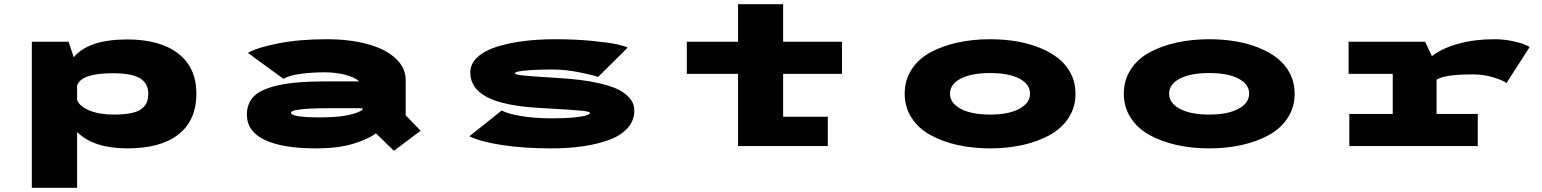

<svg xmlns="http://www.w3.org/2000/svg" viewBox="-20 -700 7390 920"><path d="M132.5 -500H308.5L333.5 -425.5Q404 -511 589.5 -511Q746 -511 833.5 -443.8Q921 -376.5 921 -251Q921 -124 835.8 -56.5Q750.5 11 591 11Q428 11 349.5 -67.5V200H132.5ZM519.5 -349Q369.5 -349 349.5 -290.5V-221.5Q359.5 -191.5 407.2 -171.2Q455 -151 525 -151Q573.5 -151 606.2 -157.5Q639 -164 657.2 -177.5Q675.5 -191 683 -208.5Q690.5 -226 690.5 -251Q690.5 -300 651.8 -324.5Q613 -349 519.5 -349Z M1544.5 -512Q1654.5 -512 1740 -489Q1825.5 -466 1874.8 -421Q1924 -376 1924 -315.5V-147.5L1995.5 -73.5L1867.5 22.5L1781.5 -61Q1741 -31.5 1669.2 -10.2Q1597.5 11 1494 11Q1334.5 11 1248.8 -29.5Q1163 -70 1163 -151Q1163 -204 1196 -238Q1229 -272 1312 -291Q1395 -310 1533 -310H1701.5Q1680 -330 1634.2 -341.8Q1588.5 -353.5 1536.5 -353.5Q1472.5 -353.5 1417.2 -345.8Q1362 -338 1338.5 -322L1168 -446.5Q1210 -471.5 1311.8 -491.8Q1413.5 -512 1544.5 -512ZM1716.5 -172.5V-181.5H1564Q1374.5 -181.5 1374.5 -160Q1374.5 -137.5 1516 -137.5Q1657.5 -137.5 1716.5 -172.5Z M2621 11Q2489.5 11 2385.8 -5Q2282 -21 2229 -47L2384 -170.5Q2412 -155 2476.5 -144Q2541 -133 2625 -133Q2689.5 -133 2732.8 -137.5Q2776 -142 2791.5 -147.8Q2807 -153.5 2807 -159Q2807 -165.5 2764.5 -169.8Q2722 -174 2562.5 -183Q2395 -192.5 2314.2 -234.5Q2233.5 -276.5 2233.5 -352.5Q2233.5 -394 2267.2 -425.5Q2301 -457 2359 -475.5Q2417 -494 2488 -503Q2559 -512 2640 -512Q2739 -512 2820.2 -503.8Q2901.5 -495.5 2937 -487.5Q2972.5 -479.5 2988 -472L2845.5 -331Q2828 -339 2758.5 -353Q2689 -367 2627.5 -367Q2566 -367 2523.8 -364.2Q2481.5 -361.5 2464.5 -357.5Q2447.5 -353.5 2447.5 -349Q2447.5 -342.5 2486.8 -338.2Q2526 -334 2651 -326.5Q2709.5 -323 2757.5 -317.2Q2805.5 -311.5 2856 -299.8Q2906.5 -288 2941 -271.8Q2975.5 -255.5 2997.5 -229.5Q3019.5 -203.5 3019.5 -170.5Q3019.5 -123 2987.8 -87Q2956 -51 2900 -30.2Q2844 -9.5 2774 0.8Q2704 11 2621 11Z M3271 -346V-500H3516.5V-680H3732.5V-500H4014.5V-346H3732.5V-140.5H3946.5V0H3516.5V-346Z M4724.5 11Q4641 11 4568.2 -5.2Q4495.5 -21.5 4438.2 -53Q4381 -84.5 4348 -135.5Q4315 -186.5 4315 -251Q4315 -316 4348 -367Q4381 -418 4438.2 -449Q4495.5 -480 4568 -496Q4640.5 -512 4724.5 -512Q4790.5 -512 4850.2 -502Q4910 -492 4962 -471Q5014 -450 5052 -419.8Q5090 -389.5 5111.8 -346.2Q5133.5 -303 5133.5 -251Q5133.5 -186.5 5100.5 -135.5Q5067.5 -84.5 5010.2 -53Q4953 -21.5 4880.2 -5.2Q4807.5 11 4724.5 11ZM4724.5 -151Q4813.5 -151 4864.5 -178.8Q4915.5 -206.5 4915.5 -251Q4915.5 -296.5 4864.8 -323.2Q4814 -350 4724.5 -350Q4634.5 -350 4583.2 -323.2Q4532 -296.5 4532 -251Q4532 -206 4583.5 -178.5Q4635 -151 4724.5 -151Z M5774.5 11Q5691 11 5618.2 -5.2Q5545.5 -21.5 5488.2 -53Q5431 -84.5 5398 -135.5Q5365 -186.5 5365 -251Q5365 -316 5398 -367Q5431 -418 5488.2 -449Q5545.5 -480 5618 -496Q5690.5 -512 5774.5 -512Q5840.5 -512 5900.2 -502Q5960 -492 6012 -471Q6064 -450 6102 -419.8Q6140 -389.5 6161.8 -346.2Q6183.5 -303 6183.5 -251Q6183.5 -186.5 6150.5 -135.5Q6117.5 -84.5 6060.2 -53Q6003 -21.5 5930.2 -5.2Q5857.5 11 5774.5 11ZM5774.5 -151Q5863.5 -151 5914.5 -178.8Q5965.5 -206.5 5965.5 -251Q5965.5 -296.5 5914.8 -323.2Q5864 -350 5774.5 -350Q5684.5 -350 5633.2 -323.2Q5582 -296.5 5582 -251Q5582 -206 5633.5 -178.5Q5685 -151 5774.5 -151Z M6863.5 -154H7061V0H6445.5V-154H6653.5V-346H6442V-500H6809L6841 -431Q6890.5 -469 6968.2 -490.5Q7046 -512 7140 -512Q7184.5 -512 7225 -503.5Q7265.5 -495 7283.8 -487.5Q7302 -480 7309.5 -474.5L7198.5 -302Q7184.5 -314 7137.5 -328.8Q7090.5 -343.5 7038.5 -343.5Q6899 -343.5 6863.5 -317.5Z"/></svg>

Font: League Mono Extended ExtraBold
Style: Regular
Weight: 800
Width: 9
Designer: Tyler Finck
Foundry: The League of Moveable Type / Tyler Finck
Version: Version 2.210